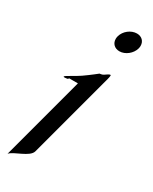

<svg xmlns="http://www.w3.org/2000/svg" viewBox="-178 -644 557 700"><g transform="rotate(30 100.0 -294.0)"><path d="M169.9 -423.3C164.5 -423.3 156.4 -417 149.9 -412.6C143.7 -407.7 132.8 -407.2 132.8 -407.2C132.8 -407.2 106.7 -386.2 81.5 -368.7C57.5 -352.1 26.4 -337.9 25 -333C24 -329.1 36.5 -332 39.4 -332C42.9 -332 45.6 -336.9 45.6 -336.9H82.2L-11.7 13.7C4.6 -5.4 64.4 -17.1 71.9 -44.9L162.9 -384.8C165.8 -395.5 171.2 -413.3 171.2 -420.3C171.2 -422.2 170.8 -423.3 169.9 -423.3ZM210.4 -558.1C211.4 -562.1 211.9 -566 211.9 -569.6C211.9 -588.4 198.6 -602.1 178.2 -602.1C153.3 -602.1 128.5 -582.5 122 -558.1C120.9 -554.1 120.4 -550.2 120.4 -546.5C120.4 -527.6 133.7 -513.7 154.5 -513.7C178.9 -513.7 203.8 -533.7 210.4 -558.1Z"/></g></svg>

Font: Pierce
Style: Oblique
Weight: 400
Italic angle: -15°
Version: Version 0.2.0